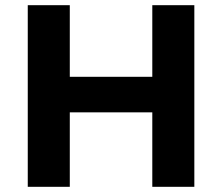

<svg xmlns="http://www.w3.org/2000/svg" viewBox="-20 -720 857 740"><path d="M729 -700V0H567V-287H249V0H87V-700H249V-424H567V-700Z"/></svg>

Font: Montserrat Alternates
Style: Bold
Weight: 700
Designer: Julieta Ulanovsky
Foundry: Julieta Ulanovsky
Version: Version 7.200